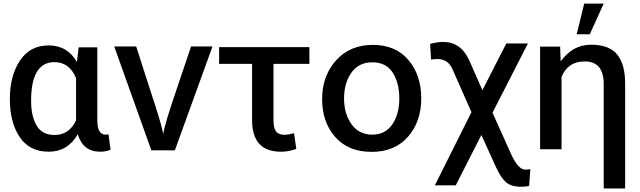

<svg xmlns="http://www.w3.org/2000/svg" viewBox="-20 -815 3588 1076"><path d="M411.1 -467.8 420.9 -549.8H525.4V-139.6Q525.4 -60.5 571.3 -60.5Q583 -60.5 587.9 -62.5L599.6 23.4Q576.2 35.2 541 35.2Q445.3 35.2 416 -62.5Q359.4 35.2 252.4 35.2Q145.5 35.2 90.3 -46.9Q35.2 -128.9 35.2 -259.8Q35.2 -390.6 91.8 -475.6Q148.4 -560.5 252.9 -560.5Q357.4 -560.5 411.1 -467.8ZM154.3 -250Q154.3 -163.1 185.5 -110.8Q216.8 -58.6 285.2 -58.6Q368.2 -58.6 406.2 -140.6V-377Q369.1 -466.8 285.2 -466.8Q154.3 -466.8 154.3 -250Z M620.1 -554.7H743.2L822.3 -308.6Q877 -144.5 890.6 -84L894.5 -64.5Q904.3 -123 967.8 -308.6L1050.8 -554.7H1170.9L960 27.3H828.1Z M1208 -457V-550.8H1713.9V-457H1512.7V-140.6Q1512.7 -99.6 1526.4 -79.6Q1540 -59.6 1575.2 -59.6Q1592.8 -59.6 1627.9 -68.4L1640.6 19.5Q1599.6 35.2 1553.7 35.2Q1392.6 35.2 1392.6 -142.6V-457Z M1858.9 -46.9Q1785.2 -129.9 1785.2 -259.8Q1785.2 -389.6 1863.3 -476.6Q1941.4 -563.5 2069.3 -563.5Q2197.3 -563.5 2269 -478.5Q2340.8 -393.6 2340.8 -263.7Q2340.8 -133.8 2266.6 -48.8Q2192.4 36.1 2062.5 36.1Q1932.6 36.1 1858.9 -46.9ZM1949.2 -407.7Q1908.2 -349.6 1908.2 -263.2Q1908.2 -176.8 1950.2 -118.7Q1992.2 -60.5 2065.9 -60.5Q2139.6 -60.5 2178.7 -118.2Q2217.8 -175.8 2217.8 -263.2Q2217.8 -350.6 2180.7 -408.2Q2143.6 -465.8 2066.9 -465.8Q1990.2 -465.8 1949.2 -407.7Z M2390.6 -569.3Q2433.6 -580.1 2462.9 -580.1Q2562.5 -580.1 2609.4 -477.5L2683.6 -309.6L2817.4 -571.3H2938.5L2740.2 -183.6L2845.7 51.8Q2884.8 135.7 2923.8 135.7Q2940.4 135.7 2952.1 132.8L2945.3 226.6Q2929.7 231.4 2900.4 231.4Q2843.8 231.4 2815.4 206.1Q2787.1 180.7 2760.7 124L2677.7 -58.6L2534.2 223.6H2417L2622.1 -186.5L2514.6 -429.7Q2490.2 -484.4 2429.7 -484.4Q2424.8 -484.4 2395.5 -481.4Z M3006.8 21.5V-553.7H3119.1L3122.1 -470.7Q3189.5 -564.5 3292 -564.5Q3394.5 -564.5 3439 -509.3Q3483.4 -454.1 3483.4 -347.7V241.2H3363.3V-343.8Q3363.3 -470.7 3256.8 -470.7Q3162.1 -470.7 3127 -383.8V21.5ZM3211.9 -623 3253.9 -794.9H3363.3L3285.2 -623Z"/></svg>

Font: GenEi M Gothic v2 Medium
Style: Regular
Weight: 500
Version: Version 2.0